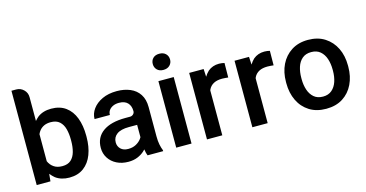

<svg xmlns="http://www.w3.org/2000/svg" viewBox="-72 -988 2492 1308"><g transform="rotate(-15 1174.5 -334.0)"><path d="M468 -244V-235Q468 -166 447.5 -112Q427 -58 386 -27.5Q345 3 285 3Q227 3 188 -26Q172 -39 157 -58L152 -6H55V-671H89Q119 -671 141 -649.5Q163 -628 163 -597V-429Q176 -444 188 -454Q226 -483 284 -483Q345 -483 386 -453Q427 -423 447.5 -369Q468 -315 468 -244ZM360 -235V-244Q360 -286 351 -320Q342 -354 319.5 -374.5Q297 -395 257 -395Q230 -395 210.5 -386Q191 -377 178 -361Q169 -350 163 -336V-145Q175 -117 199 -101Q222 -85 258 -85Q297 -85 319 -105Q341 -125 350.5 -159Q360 -193 360 -235Z M947 -13V-6H837Q830 -22 826 -49Q826 -50 826 -50Q826 -50 826 -51Q819 -43 813 -38Q793 -20 765 -8.5Q737 3 701 3Q655 3 619 -15Q583 -33 562.5 -65Q542 -97 542 -137Q542 -211 598 -251Q654 -291 757 -291H790Q803 -291 812.5 -300Q822 -309 822 -322Q822 -359 801.5 -380.5Q781 -402 741 -402Q716 -402 698 -393.5Q680 -385 670 -371Q660 -357 660 -338H552Q552 -376 576 -409Q600 -442 643.5 -462.5Q687 -483 747 -483Q799 -483 840.5 -465.5Q882 -448 905.5 -412Q929 -376 929 -322V-115Q929 -82 934 -57Q939 -32 947 -13ZM822 -138V-225H764Q707 -225 678.5 -204Q650 -183 650 -147Q650 -119 669 -100.5Q688 -82 722 -82Q754 -82 777.5 -95Q801 -108 815 -127Q818 -132 822 -138Z M1032 -597Q1032 -622 1048 -638Q1064 -654 1092.5 -654Q1121 -654 1137.5 -638Q1154 -622 1154 -597Q1154 -573 1137.5 -556.5Q1121 -540 1092.5 -540Q1064 -540 1048 -556.5Q1032 -573 1032 -597ZM1147 -6H1039V-475H1147Z M1506 -478 1505 -376Q1495 -377 1484 -378Q1473 -379 1462 -379Q1426 -379 1402.5 -366.5Q1379 -354 1367 -330Q1366 -328 1364 -322V-6H1256V-475H1358L1361 -420Q1374 -441 1390 -456Q1422 -483 1468 -483Q1477 -483 1488.5 -481.5Q1500 -480 1506 -478Z M1826 -478 1825 -376Q1815 -377 1804 -378Q1793 -379 1782 -379Q1746 -379 1722.5 -366.5Q1699 -354 1687 -330Q1686 -328 1684 -322V-6H1576V-475H1678L1681 -420Q1694 -441 1710 -456Q1742 -483 1788 -483Q1797 -483 1808.5 -481.5Q1820 -480 1826 -478Z M2314 -244V-235Q2314 -167 2288 -113Q2262 -59 2213.5 -28Q2165 3 2096 3Q2027 3 1978 -28Q1929 -59 1903 -113Q1877 -167 1877 -235V-244Q1877 -313 1903 -366.5Q1929 -420 1978 -451.5Q2027 -483 2095 -483Q2164 -483 2213 -451.5Q2262 -420 2288 -366.5Q2314 -313 2314 -244ZM2206 -235V-244Q2206 -286 2194.5 -320.5Q2183 -355 2158.5 -376Q2134 -397 2095 -397Q2056 -397 2031.5 -376Q2007 -355 1996 -320.5Q1985 -286 1985 -244V-235Q1985 -194 1996.5 -159.5Q2008 -125 2032.5 -104Q2057 -83 2096 -83Q2134 -83 2158.5 -104Q2183 -125 2194.5 -159.5Q2206 -194 2206 -235Z"/></g></svg>

Font: Placeholder Sans Medium
Style: Regular
Weight: 500
Designer: The Branx Europe S.L
Version: Version 1.006;Fontself Maker 3.5.7